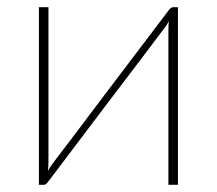

<svg xmlns="http://www.w3.org/2000/svg" viewBox="-20 -513 602 533"><path d="M88 0V-493H114.5V-62.5Q114.5 -50 113 -39Q116 -44 118.8 -48.2Q121.5 -52.5 124 -56Q124.5 -57 139 -76Q153.5 -95 176.5 -125.2Q199.5 -155.5 228.5 -194.2Q257.5 -233 288 -273Q359.5 -367 449.5 -486Q451.5 -488.5 454.5 -490.8Q457.5 -493 460 -493H474V0H447.5V-430.5Q447.5 -436 447.8 -442Q448 -448 448.5 -454Q443.5 -444 438 -437Q437 -436 422.8 -417Q408.5 -398 385.5 -367.5Q362.5 -337 333.2 -298.5Q304 -260 273.5 -220Q202 -126 112.5 -7Q110.5 -4.5 107.8 -2.2Q105 0 102 0Z"/></svg>

Font: Lato Thin
Style: Regular
Weight: 200
Designer: Lukasz Dziedzic
Foundry: tyPoland Lukasz Dziedzic
Version: Version 2.007; 2014-02-27